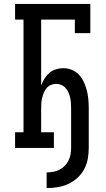

<svg xmlns="http://www.w3.org/2000/svg" viewBox="-20 -755 540 980"><path d="M218 205V125Q235 125 251.5 122Q268 119 283 111.5Q298 104 310 92Q322 80 329.5 65Q337 50 340 33.5Q343 17 343 0V-202Q343 -216 342 -229.5Q341 -243 338 -256.5Q335 -270 329.5 -282.5Q324 -295 315 -305.5Q306 -316 293 -321.5Q280 -327 267 -327Q253 -327 240 -321.5Q227 -316 218 -305.5Q209 -295 204 -282.5Q199 -270 195.5 -256.5Q192 -243 191 -229.5Q190 -216 190 -202V-80H255V0H57V-80H100V-655H57V-735H441V-586H362V-655H190V-319Q197 -337 207 -353.5Q217 -370 231.5 -382.5Q246 -395 265 -401Q284 -407 303 -407Q326 -407 347.5 -398Q369 -389 384 -372.5Q399 -356 408.5 -335Q418 -314 423.5 -292Q429 -270 431 -247.5Q433 -225 433 -202V0Q433 28 428 56Q423 84 409.5 109Q396 134 375 153Q354 172 328 184Q302 196 274 200.5Q246 205 218 205Z"/></svg>

Font: Iosevka Slab Medium
Style: Regular
Weight: 500
Monospace: yes
Designer: Belleve Invis
Foundry: Belleve Invis
Version: Version 11.1.1; ttfautohint (v1.8.3)